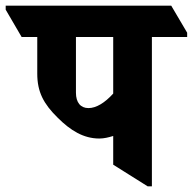

<svg xmlns="http://www.w3.org/2000/svg" viewBox="-85 -646 678 675"><path d="M264 -159C281 -159 297 -163 313 -168V-67L434 9H449V-516H573V-531L517 -626H-65V-612L-9 -516H46V-387C46 -323 68 -281 118 -232C163 -187 209 -159 264 -159ZM182 -320V-516H313V-317C283 -284 253 -266 226 -266C198 -266 182 -286 182 -320Z"/></svg>

Font: Noto Serif Devanagari SemiCondensed ExtraBold
Style: Regular
Weight: 800
Width: 4
Designer: Universal Thirst, Indian Type Foundry and the Monotype Design Team
Foundry: Monotype Imaging Inc.
Version: Version 2.004